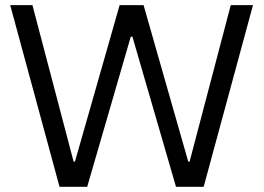

<svg xmlns="http://www.w3.org/2000/svg" viewBox="-20 -723 1023 743"><path d="M481.9 -703.1H503.9V-581.1H481.9ZM442.9 -703.1H521.5L317.4 0H242.2ZM233.4 -97.7H302.2V0H233.4ZM19.5 -703.1H105.5L290.5 0H210.4ZM661.1 0 457 -703.1H535.6L736.3 0ZM676.3 0V-97.7H745.1V0ZM688 0 873 -703.1H959L768.1 0Z"/></svg>

Font: Wand UI Pro
Style: Regular
Weight: 400
Designer: Andreas Faust
Version: Version 1.003;FEAKit 1.0